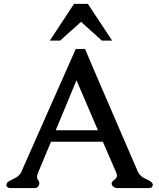

<svg xmlns="http://www.w3.org/2000/svg" viewBox="-20 -959 818 989"><path d="M418 -706.5Q445.3 -642.1 481.2 -558.6Q517.1 -475.1 555.4 -386.7Q593.8 -298.3 629.6 -214.8Q665.5 -131.3 690.4 -74.2Q696.8 -58.6 715.3 -45.9Q725.6 -39.6 736.6 -34.7Q747.6 -29.8 755.4 -24.4Q762.7 -19 765.1 -13.7Q767.1 -10.3 767.1 -6.3Q767.1 -2.9 764.6 1.5Q760.7 9.8 748 9.8H583Q574.2 9.8 566.4 4.4Q558.1 -1.5 556.6 -6.8Q555.2 -9.3 555.2 -13.2Q555.2 -21.5 564 -28.8Q568.8 -33.2 574.2 -37.4Q579.6 -41.5 581.5 -47.4Q582.5 -50.3 582.5 -53.7Q582.5 -60.5 579.1 -68.8L509.8 -229H242.7Q228 -193.8 210.7 -152.1Q193.4 -110.4 175.8 -68.8Q171.9 -60.1 171.4 -53.2Q170.9 -50.3 170.9 -47.4Q170.9 -43.5 171.9 -40Q173.3 -35.2 176.5 -31.2Q179.7 -27.3 182.1 -20.5Q182.6 -15.6 182.6 -13.7Q182.6 -10.3 181.2 -7.3Q175.3 9.8 158.7 9.8H32.7Q20.5 9.8 13.7 -0.5Q13.7 -1.5 12.7 -3.4Q12.7 -7.3 14.2 -12.7Q19 -23.4 36.6 -31.2Q43.5 -34.7 51.8 -38.6Q60.1 -42.5 67.9 -47.9Q83.5 -59.1 90.3 -74.7L370.1 -706.5ZM236.8 -750 361.3 -939H432.6L557.6 -750H504.4L397.5 -846.7L290 -750ZM484.4 -288.1 374 -545.4Q354.5 -498 323.5 -423.8Q292.5 -349.6 267.1 -288.1Z"/></svg>

Font: Caudex
Style: Bold
Weight: 700
Version: Version 1.01